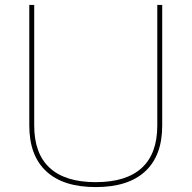

<svg xmlns="http://www.w3.org/2000/svg" viewBox="-20 -750 778 780"><path d="M369 10Q237 10 168 -54Q99 -118 99 -240V-730H119V-240Q119 -126 182 -68Q245 -10 369 -10Q493 -10 556 -68Q619 -126 619 -240V-730H639V-240Q639 -118 570 -54Q501 10 369 10Z"/></svg>

Font: M PLUS 1 Thin
Style: Regular
Weight: 100
Designer: Coji Morishita
Foundry: UNDERFOREST DESIGN
Version: Version 1.001